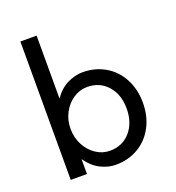

<svg xmlns="http://www.w3.org/2000/svg" viewBox="-130 -807 847 923"><g transform="rotate(-20 293.5 -346.0)"><path d="M160 -71V5H77V-703H160V-381Q190 -424 229 -443Q268 -462 307 -462Q371 -462 422 -432Q473 -402 501.5 -348Q530 -294 530 -226Q530 -157 501.5 -103Q473 -49 422 -19Q371 11 306 11Q268 11 229 -8.5Q190 -28 160 -71ZM447 -226Q447 -298 407 -343Q367 -388 303 -388Q265 -388 232 -366Q199 -344 179.5 -307Q160 -270 160 -226Q160 -181 179.5 -143.5Q199 -106 232 -84Q265 -62 303 -62Q367 -62 407 -107.5Q447 -153 447 -226Z"/></g></svg>

Font: SUITE Medium
Style: Regular
Weight: 500
Designer: Sun
Foundry: Sun
Version: Version 2.040